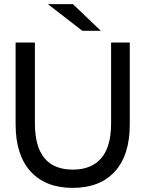

<svg xmlns="http://www.w3.org/2000/svg" viewBox="-20 -907 708 935"><path d="M129 -72C177.7 -18.7 246 8 334 8C422 8 490.3 -18.5 539 -71.5C587.7 -124.5 612 -201.3 612 -302V-700H521V-306C521 -230 505 -173.5 473 -136.5C441 -99.5 395 -81 335 -81C211.7 -81 150 -156 150 -306V-700H56V-302C56 -202 80.3 -125.3 129 -72ZM213 -887 381 -757H471L335 -887Z"/></svg>

Font: Rookery
Style: Regular
Weight: 400
Designer: Ryan Kimball / Julieta Ulanovsky
Foundry: Motorola Mobility LLC.
Version: Version 1.0